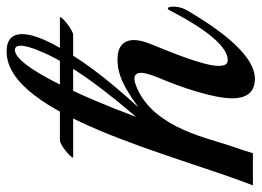

<svg xmlns="http://www.w3.org/2000/svg" viewBox="-145 -659 790 580"><g transform="rotate(-90 250.0 -369.0)"><path d="M510 -201C517 -214 520 -228 520 -240C520 -250 518 -257 515 -257C513 -257 510 -255 508 -250C481 -198 415 -76 358 -76C344 -76 341 -89 341 -104C341 -152 390 -266 407 -309C415 -329 419 -345 419 -359C419 -392 398 -409 362 -409C330 -409 295 -404 216 -346C307 -446 367 -525 410 -610C421 -632 437 -668 437 -697C437 -724 424 -744 384 -744C192 -744 72 -235 -20 0H77C84 -23 92 -47 100 -70C122 -132 151 -289 265 -346C282 -354 294 -358 302 -358C315 -358 320 -350 320 -338C320 -323 312 -303 306 -287C275 -215 243 -118 243 -62C243 -26 256 6 302 6C385 6 472 -137 510 -201ZM389 -719C398 -719 402 -712 402 -702C402 -675 378 -626 374 -617C328 -523 254 -432 187 -353C246 -512 338 -719 389 -719ZM117 -583C101 -583 64 -550 64 -544C64 -543 64 -543 65 -543H434C449 -543 488 -575 488 -582C488 -582 487 -583 486 -583Z"/></g></svg>

Font: Playball
Style: Regular
Weight: 400
Designer: Robert E. Leuschke
Foundry: Robert E. Leuschke
Version: Version 1.001